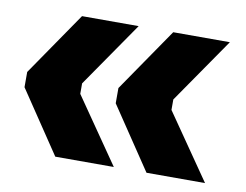

<svg xmlns="http://www.w3.org/2000/svg" viewBox="-57 -559 764 596"><g transform="rotate(10 325.0 -261.0)"><path d="M150.5 -39 19 -234.8V-282.8L156.5 -483H335L193 -277.5V-244.5L335 -39ZM438 -39 306.5 -234.8V-282.8L444 -483H622.5L480.5 -277.5V-244.5L622.5 -39Z"/></g></svg>

Font: SVN-Sora Variable
Style: Regular
Weight: 400
Designer: Jonathan Barnbrook, Julián Moncada
Foundry: Barnbrook Fonts
Version: Version 2.000 - Viet hoa boi STYLEno.1 Fonts